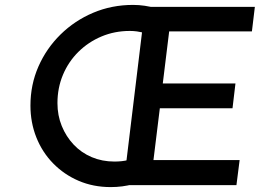

<svg xmlns="http://www.w3.org/2000/svg" viewBox="-20 -754 1058 782"><path d="M565 -621Q552 -624 538 -626Q524 -628 509 -628Q447 -628 393.5 -605.5Q340 -583 299.5 -543Q259 -503 236.5 -449.5Q214 -396 214 -334Q214 -284 231.5 -241Q249 -198 280 -165Q311 -132 353.5 -114Q396 -96 446 -96Q461 -96 475.5 -97.5Q490 -99 505 -103L523 -4Q501 2 478 5Q455 8 431 8Q360 8 300.5 -17.5Q241 -43 196.5 -88.5Q152 -134 128 -194.5Q104 -255 104 -324Q104 -409 136.5 -483Q169 -557 226.5 -613.5Q284 -670 359.5 -702Q435 -734 522 -734Q546 -734 569.5 -730.5Q593 -727 614 -721ZM571 -726H1018L1006 -626H669L643 -414H939L927 -313H631L605 -102H956L943 0H483Z"/></svg>

Font: Josefin Sans Medium
Style: Italic
Weight: 500
Italic angle: -7°
Designer: Santiago Orozco
Foundry: Typemade
Version: Version 2.000